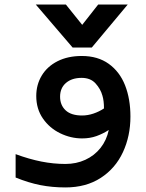

<svg xmlns="http://www.w3.org/2000/svg" viewBox="-20 -806 640 842"><path d="M48.5 -27.5V-130Q108.5 -108 161.5 -97.5Q214.5 -87 267 -87Q314.5 -87 354.2 -105.2Q394 -123.5 420.8 -157.2Q447.5 -191 457 -236Q431.5 -219.5 403 -209.2Q374.5 -199 340 -199Q290.5 -199 244 -221.5Q197.5 -244 168.2 -286.2Q139 -328.5 139 -385Q139 -434.5 163 -474.5Q187 -514.5 232.2 -537.5Q277.5 -560.5 338.5 -560.5Q409 -560.5 457 -526Q505 -491.5 528.5 -431.8Q552 -372 552 -295Q552 -209.5 519.2 -138.8Q486.5 -68 422 -26Q357.5 16 267 16Q209 16 157 5.8Q105 -4.5 48.5 -27.5ZM436 -330.5Q436 -364.5 429 -387Q421 -416 399 -440.2Q377 -464.5 338 -464.5Q295 -464.5 269.2 -442.2Q243.5 -420 243.5 -382Q243.5 -345 267.8 -322.2Q292 -299.5 340 -299.5Q365 -299.5 390 -308Q415 -316.5 436 -330.5ZM137 -786H269L340.5 -697L410.5 -786H540L382.5 -597.5H298.5Z"/></svg>

Font: JuliaMono ExtraBold
Style: Regular
Weight: 800
Monospace: yes
Designer: cormullion
Foundry: corm
Version: Version 0.055; ttfautohint (v1.8.4)